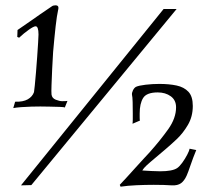

<svg xmlns="http://www.w3.org/2000/svg" viewBox="-20 -697 789 723"><path d="M30 -290 37 -314Q67 -313 84.5 -323Q102 -333 108 -350Q109 -354 111 -375Q113 -396 115.5 -424.5Q118 -453 120 -483Q122 -513 123.5 -536Q125 -559 125 -567Q125 -598 114 -598Q107 -598 88.5 -585Q70 -572 52 -555L45 -558Q45 -559 45.5 -569.5Q46 -580 46 -584Q60 -593 94.5 -617.5Q129 -642 175 -673Q180 -677 189 -677Q200 -677 200 -668Q200 -663 199 -660Q194 -638 189.5 -598Q185 -558 180 -501Q178 -472 176.5 -438Q175 -404 174 -377Q173 -350 174 -341Q176 -327 190 -321.5Q204 -316 214 -316Q229 -316 234 -317L224 -292Q222 -294 204.5 -294.5Q187 -295 166 -295.5Q145 -296 132 -296Q119 -296 98.5 -295.5Q78 -295 59 -293.5Q40 -292 30 -290ZM59 1 596 -663H645L98 0ZM434 6 431 -1Q442 -12 458 -30Q474 -48 491.5 -67Q509 -86 523 -101.5Q537 -117 543 -123Q584 -169 613.5 -210.5Q643 -252 643 -293Q643 -320 623 -334.5Q603 -349 574 -349Q532 -349 519 -328Q506 -307 506 -270Q506 -266 506 -255.5Q506 -245 507 -243L479 -231Q480 -238 480 -248.5Q480 -259 480 -270Q480 -291 479.5 -312Q479 -333 477 -340Q476 -347 480.5 -356.5Q485 -366 492 -370Q503 -375 528.5 -378Q554 -381 580 -381Q617 -381 645 -375Q673 -369 689.5 -351.5Q706 -334 706 -298Q706 -258 687.5 -226.5Q669 -195 645 -172.5Q621 -150 602 -134Q565 -103 547 -87.5Q529 -72 523.5 -65.5Q518 -59 516 -55Q528 -54 550.5 -53Q573 -52 583 -52Q629 -52 647 -64Q656 -70 666.5 -84.5Q677 -99 685 -114.5Q693 -130 694 -137L719 -132Q707 -103 697.5 -75Q688 -47 683 -36Q674 -16 661.5 -7Q649 2 627 1Q614 0 596.5 -0.5Q579 -1 559 -1Q528 -1 494 0.5Q460 2 434 6Z"/></svg>

Font: Luxurious Roman
Style: Regular
Weight: 400
Designer: Robert E. Leuschke
Foundry: Robert E. Leuschke
Version: Version 1.010; ttfautohint (v1.8.3)